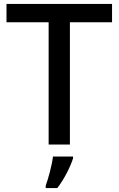

<svg xmlns="http://www.w3.org/2000/svg" viewBox="-20 -734 603 975"><path d="M335 0V-621H549V-714H13V-621H227V0ZM351 70V61H249C244 104 225 174 212 209V221H271C307 175 339 109 351 70Z"/></svg>

Font: Noto Sans Devanagari UI Medium
Style: Regular
Weight: 500
Designer: Jelle Bosma - Monotype Design Team
Foundry: Monotype Imaging Inc.
Version: Version 2.004